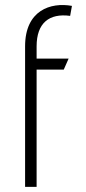

<svg xmlns="http://www.w3.org/2000/svg" viewBox="-20 -730 336 750"><path d="M261 -707C178 -722 78 -690 78 -549V0H123V-458H229L248 -501H123V-549C123 -640 172 -679 254 -668Z"/></svg>

Font: Advent Pro
Style: Light
Weight: 300
Designer: Andreas Kalpakidis
Foundry: Andreas Kalpakidis
Version: Version 2.002 2007